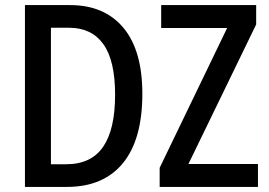

<svg xmlns="http://www.w3.org/2000/svg" viewBox="-20 -734 1058 754"><path d="M539 -366Q539 -186 462.5 -93Q386 0 243 0H78V-714H255Q390 -714 464.5 -625Q539 -536 539 -366ZM432 -362Q432 -496 386 -560.5Q340 -625 251 -625H180V-89H240Q338 -89 385 -157.5Q432 -226 432 -362ZM993 0H607V-75L872 -624H613V-714H986V-638L720 -90H993Z"/></svg>

Font: Noto Sans Condensed Medium
Style: Regular
Weight: 500
Width: 3
Designer: Monotype Design Team
Foundry: Monotype Imaging Inc.
Version: Version 2.013; ttfautohint (v1.8.4.7-5d5b)